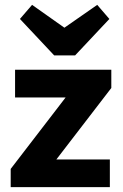

<svg xmlns="http://www.w3.org/2000/svg" viewBox="-20 -770 506 790"><path d="M24 -75V0H432V-114H212L438 -408V-483H42V-369H250ZM62 -692 203 -542H289L430 -692L380 -750L245 -656L112 -750Z"/></svg>

Font: MV Cash SemiBold
Style: Regular
Weight: 600
Designer: Rodrigo Fuenzalida
Foundry: fragTYPE
Version: Version 1.100;Glyphs 3.1.2 (3151)